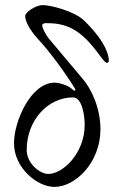

<svg xmlns="http://www.w3.org/2000/svg" viewBox="-20 -721 458 755"><path d="M85 -131C85 -249 169 -338 267 -338C304 -338 313 -264 313 -230C313 -118 227 -37 170 -37C136 -37 85 -79 85 -131ZM35 -158C35 -61 126 14 194 14C276 14 375 -81 375 -213C375 -299 337 -374 306 -410C260 -464 202 -534 170 -572C160 -585 146 -610 146 -622C146 -628 156 -630 160 -630C186 -630 227 -629 268 -606C343 -564 384 -474 400 -474C405 -474 408 -477 408 -482C408 -498 402 -551 311 -640C273 -677 179 -701 148 -701C121 -701 79 -673 79 -658C79 -627 116 -582 127 -570C173 -522 239 -431 274 -374C279 -366 276 -358 262 -372C251 -383 216 -396 195 -396C101 -396 35 -244 35 -158Z"/></svg>

Font: EB Garamond SC 08
Style: Regular
Weight: 400
Version: Version 0.016